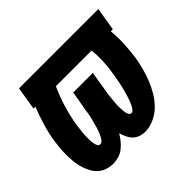

<svg xmlns="http://www.w3.org/2000/svg" viewBox="-131 -692 861 861"><g transform="rotate(-45 300.0 -261.0)"><path d="M140 8Q119 8 99.5 1Q80 -6 66 -19.5Q52 -33 43 -51Q34 -69 28.5 -88.5Q23 -108 21 -128.5Q19 -149 19 -170Q19 -191 21 -212.5Q23 -234 26 -255Q33 -297 45.5 -338.5Q58 -380 74 -420H62L80 -530H583L565 -420H552Q556 -379 554 -338Q552 -297 546 -255Q541 -226 533.5 -198Q526 -170 515 -142Q504 -114 488 -87.5Q472 -61 450.5 -39.5Q429 -18 400.5 -5Q372 8 344 8Q326 8 310.5 2.5Q295 -3 284 -14.5Q273 -26 266.5 -40.5Q260 -55 255 -70Q246 -54 234 -39.5Q222 -25 207.5 -13.5Q193 -2 175 3Q157 8 140 8ZM359 -95Q366 -95 371.5 -102Q377 -109 381 -116.5Q385 -124 388 -131.5Q391 -139 393.5 -146.5Q396 -154 398.5 -161.5Q401 -169 403 -176.5Q405 -184 407 -191.5Q409 -199 411 -206.5Q413 -214 414.5 -222Q416 -230 417.5 -237.5Q419 -245 420.5 -252.5Q422 -260 423 -268Q430 -306 432 -344Q434 -382 430 -420H204Q184 -377 170 -331Q156 -285 148 -239Q147 -231 146 -223.5Q145 -216 144 -208Q143 -200 142 -192Q141 -184 140.5 -176.5Q140 -169 140 -161Q140 -153 140 -145.5Q140 -138 141 -130.5Q142 -123 143.5 -115.5Q145 -108 149 -101.5Q153 -95 161 -95Q169 -95 174.5 -101.5Q180 -108 184 -115Q188 -122 191 -129.5Q194 -137 197 -144.5Q200 -152 202 -159.5Q204 -167 206 -174.5Q208 -182 210 -189.5Q212 -197 214 -204.5Q216 -212 217.5 -219.5Q219 -227 220 -234.5Q221 -242 222.5 -249.5Q224 -257 225 -265L239 -345H363L350 -265Q349 -257 347.5 -249.5Q346 -242 345 -234.5Q344 -227 343 -219.5Q342 -212 341.5 -204.5Q341 -197 340 -189.5Q339 -182 338.5 -174.5Q338 -167 338 -159.5Q338 -152 338.5 -144.5Q339 -137 339.5 -129.5Q340 -122 341.5 -115Q343 -108 347 -101.5Q351 -95 359 -95Z"/></g></svg>

Font: Iosevka Curly Slab XBdEx
Style: Italic
Weight: 800
Width: 7
Italic angle: -9°
Monospace: yes
Designer: Belleve Invis
Foundry: Belleve Invis
Version: Version 11.1.0; ttfautohint (v1.8.3)